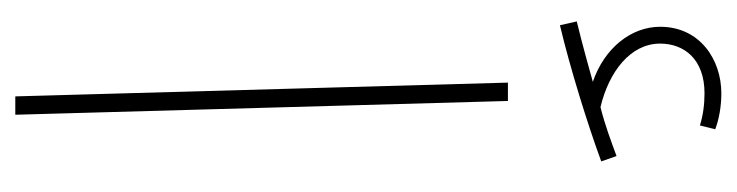

<svg xmlns="http://www.w3.org/2000/svg" viewBox="-376 -587 963 251"><g transform="rotate(90 105.5 -461.5)"><path d="M13 -712C68 -725 142 -748 191 -766L184 -786C165 -779 144 -771 120 -765C74 -776 37 -804 37 -843C37 -874 57 -901 102 -901C117 -901 131 -899 144 -895L149 -915C136 -920 119 -923 102 -923C58 -923 15 -895 15 -843C15 -805 43 -770 87 -755C65 -749 41 -742 8 -734ZM106 0H130L112 -644H88Z"/></g></svg>

Font: Noto Sans Arabic UI SmCn Th
Style: Regular
Weight: 100
Width: 4
Designer: Monotype Design Team, Nadine Chahine and Nizar Qandah
Foundry: Monotype Imaging Inc.
Version: Version 2.010